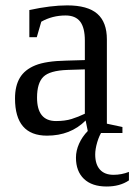

<svg xmlns="http://www.w3.org/2000/svg" viewBox="-20 -489 494 706"><path d="M227.1 -469.2Q302.2 -469.2 337.6 -438.5Q373 -407.7 373 -344.2V-34.2L430.2 -22V0H304.2L294.9 -45.9Q239.3 9.8 152.8 9.8Q35.2 9.8 35.2 -127Q35.2 -172.9 53 -202.9Q70.8 -232.9 109.9 -248.8Q148.9 -264.6 223.1 -266.1L292 -268.1V-339.8Q292 -387.2 274.7 -409.7Q257.3 -432.1 221.2 -432.1Q172.4 -432.1 131.8 -409.2L115.2 -352.1H87.9V-452.1Q167 -469.2 227.1 -469.2ZM292 -233.9 228 -231.9Q162.6 -229.5 139.4 -206.5Q116.2 -183.6 116.2 -129.9Q116.2 -43.9 186 -43.9Q219.2 -43.9 243.4 -51.5Q267.6 -59.1 292 -70.8ZM372.1 196.8Q317.9 196.8 288.6 168.7Q259.3 140.6 259.3 90.8Q259.3 64.9 270.8 39.3Q282.2 13.7 303.2 -7.8H356.4Q345.2 8.3 337.6 33.7Q330.1 59.1 330.1 79.1Q330.1 115.2 347.4 134.5Q364.7 153.8 397.5 153.8Q426.8 153.8 454.1 143.1V174.3Q420.9 196.8 372.1 196.8Z"/></svg>

Font: Times New Roman
Style: Regular
Weight: 400
Designer: Steve Matteson
Foundry: Ascender Corporation
Version: Version 2.00.3